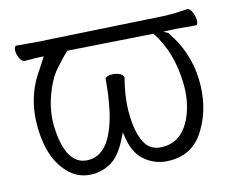

<svg xmlns="http://www.w3.org/2000/svg" viewBox="-61 -559 790 650"><g transform="rotate(-10 334.0 -234.5)"><path d="M106 -409Q93 -409 49 -405H48Q38 -405 30 -419.5Q22 -434 22 -447.5Q22 -461 30 -461H92Q118 -461 133 -462L538 -473Q579 -475 618 -482H621Q630 -482 638 -466Q646 -450 646 -436.5Q646 -423 639 -423H568Q560 -423 546 -422L527 -421L544 -413Q544 -412 545 -411Q607 -336 618 -241Q629 -146 592 -70Q553 13 460 13Q419 13 384.5 -12Q350 -37 337 -93L333 -109L327 -94Q304 -32 270.5 -9.5Q237 13 197.5 13Q158 13 127 -12Q65 -61 52.5 -171Q40 -281 93 -369Q101 -384 114 -409ZM196 -414Q175 -391 152 -359Q129 -327 115.5 -274.5Q102 -222 107 -172Q123 -37 196 -37Q280 -37 301 -186Q308 -243 307 -294V-295Q306 -301 314.5 -305Q323 -309 335.5 -309Q348 -309 358.5 -304.5Q369 -300 371 -293V-291Q359 -221 365.5 -163Q372 -105 391.5 -71Q411 -37 449 -37Q530 -37 557 -134Q570 -182 564 -236Q552 -347 493 -420Z"/></g></svg>

Font: LXGW WenKai Lite Light
Style: Regular
Weight: 300
Designer: LXGW / Fontworks Inc.
Foundry: LXGW / Fontworks Inc.
Version: Version 1.511; March 25, 2025